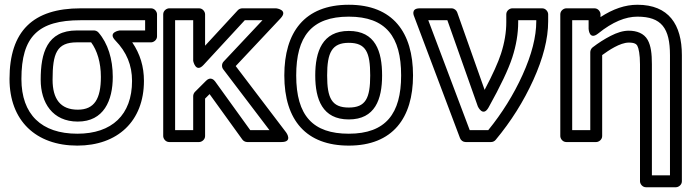

<svg xmlns="http://www.w3.org/2000/svg" viewBox="-20 -572 2928 807"><path d="M70 -240C70 -418.2 140.4 -487 319 -487H590V-444H483C483 -444 430.5 -437 465.1 -401.6C512.3 -353.1 535 -297.7 535 -232C535 -89.3 450.5 -10 305 -10C154.3 -10 70 -90.9 70 -240ZM20 -240C20 -65 130.5 40 305 40C473.9 40 585 -62.5 585 -232C585 -291.6 569.4 -344.6 535.8 -394H615C625.7 -394 640 -403.9 640 -419V-512C640 -522.7 630.1 -537 615 -537H319C118.4 -537 20 -441.1 20 -240ZM454 -249C454 -324 433.3 -390.3 393.8 -435.5C389 -440.9 381.6 -444 375 -444H303C177.3 -444 151 -349 151 -237C151 -140.3 200.7 -61 307 -61C416.2 -61 454 -149.4 454 -249ZM404 -249C404 -157.5 377.3 -111 307 -111C233.6 -111 201 -156.4 201 -237C201 -347 218.1 -394 303 -394H363.1C388 -360.5 404 -309.9 404 -249Z M1112.6 -25H1031.8L884.3 -229.6C879.9 -235.8 865 -251.3 846.3 -232.7L799.3 -185.7C794.5 -180.9 792 -173.5 792 -168V-25H716V-487H792V-316C792 -316 802.5 -263.4 835.4 -299L1008.9 -487H1083.2L919.8 -313.1C911.2 -304 911.4 -289.7 918.1 -280.9ZM1163 25C1212.3 25 1182.9 -15.1 1182.9 -15.1L970.7 -294.3L1159.2 -494.9C1193.1 -531 1141 -537 1141 -537H998C991.8 -537 984.4 -534.1 979.6 -529L842 -379.9V-512C842 -522.7 832.1 -537 817 -537H691C680.3 -537 666 -527.1 666 -512V0C666 10.7 675.9 25 691 25H817C827.7 25 842 15.1 842 0V-157.6L860.9 -176.5L998.7 14.6C1002.8 20.3 1010.8 25 1019 25Z M1446 -502C1602.2 -502 1666 -417.6 1666 -255C1666 -94.2 1601.4 -10 1446 -10C1295.6 -10 1225 -85 1225 -255C1225 -418.1 1288.8 -502 1446 -502ZM1446 -552C1259.4 -552 1175 -435.8 1175 -255C1175 -65 1268.4 40 1446 40C1630.7 40 1716 -76.2 1716 -255C1716 -435.2 1631.8 -552 1446 -552ZM1446 -70C1556.6 -70 1586 -154.6 1586 -255C1586 -356.3 1558.1 -442 1446 -442C1334.7 -442 1305 -354.9 1305 -255C1305 -154.6 1335 -70 1446 -70ZM1446 -120C1374.2 -120 1355 -159.7 1355 -255C1355 -350.4 1374.7 -392 1446 -392C1518.1 -392 1536 -352.4 1536 -255C1536 -159.3 1517.1 -120 1446 -120Z M1860.3 -487 1988.4 -124.7C1988.4 -124.7 2009.8 -77.6 2033.8 -120.8C2083.6 -210.3 2116.7 -279.6 2133.3 -330.8C2149.7 -381.3 2158 -430.8 2158 -479V-487H2234V-482C2234 -418.2 2215.3 -343 2176.2 -256.8C2138.8 -174.2 2089.8 -95.7 2032.2 -25H1954.3L1780.1 -487ZM1901.6 -520.3C1898.6 -528.8 1889.1 -537 1878 -537H1744C1704.3 -537 1720.6 -503.2 1720.6 -503.2L1913.6 8.8C1917.2 18.2 1926.6 25 1937 25H2044C2051.1 25 2058.5 21.7 2063.2 16C2127.9 -61.7 2180.8 -145.8 2221.8 -236.2C2262.7 -326.7 2284 -408.5 2284 -482V-512C2284 -522.7 2274.1 -537 2259 -537H2133C2122.3 -537 2108 -527.1 2108 -512V-479C2108 -436.6 2100.7 -392.4 2085.7 -346.2C2073.8 -309.4 2051.4 -259.6 2016.9 -194.3Z M2659 -502C2760.3 -502 2796 -453.7 2796 -340V165H2720V-302C2720 -346.3 2716 -379.7 2702.3 -404.2C2686.7 -432.1 2656.1 -443 2623 -443C2598.7 -443 2573.4 -435 2546.6 -421.2C2520.5 -407.8 2495.2 -391.7 2470.7 -372.8C2464.4 -367.9 2461 -359.3 2461 -353V-25H2385V-487H2454V-451C2454 -451 2456.1 -400.4 2494.7 -431.6C2554.7 -480 2609.3 -502 2659 -502ZM2623 -393C2647.2 -393 2654.9 -386.5 2658.7 -379.8C2664.4 -369.6 2670 -343.1 2670 -302V190C2670 200.7 2679.9 215 2695 215H2821C2831.7 215 2846 205.1 2846 190V-340C2846 -469.1 2790.7 -552 2659 -552C2607.5 -552 2556.8 -534.5 2504 -500.2V-512C2504 -522.7 2494.1 -537 2479 -537H2360C2349.3 -537 2335 -527.1 2335 -512V0C2335 10.7 2344.9 25 2360 25H2486C2496.7 25 2511 15.1 2511 0V-340.5C2537.6 -359.9 2586 -393 2623 -393Z"/></svg>

Font: Fog Sans
Style: Outline
Weight: 700
Foundry: Intel Corporation
Version: Version 1.00